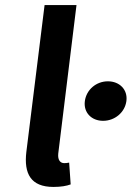

<svg xmlns="http://www.w3.org/2000/svg" viewBox="-20 -726 538 758"><path d="M84 -126C74 -41 101 12 191 12C221 12 243 8 259 2L253 -84C243 -82 239 -82 233 -82C220 -82 207 -92 210 -120L282 -706H156ZM315 -327C309 -282 341 -249 387 -249C433 -249 473 -282 479 -327C485 -372 452 -405 406 -405C360 -405 321 -372 315 -327Z"/></svg>

Font: Falling Sky
Style: ExtObl
Weight: 400
Designer: Paul D. Hunt
Foundry: Adobe Systems Incorporated
Version: Version 1.02